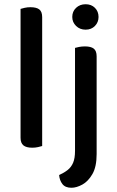

<svg xmlns="http://www.w3.org/2000/svg" viewBox="-20 -691 550 906"><path d="M77 -264 179 -255V-2Q173 0 160 3Q147 6 132 6Q104 6 90.5 -5Q77 -16 77 -41ZM179 -204 77 -213V-649Q83 -651 96 -654Q109 -657 123 -657Q152 -657 165.5 -646.5Q179 -636 179 -610ZM259 135Q283 124 299.5 111Q316 98 325 77Q334 56 334 21V-285H436V36Q436 96 416 130.5Q396 165 368.5 180Q341 195 317 195Q288 195 274.5 177.5Q261 160 259 135ZM321 -611Q321 -637 339 -654Q357 -671 384 -671Q411 -671 428 -654Q445 -637 445 -611Q445 -586 428 -568.5Q411 -551 384 -551Q357 -551 339 -568.5Q321 -586 321 -611ZM436 -204 334 -213V-465Q340 -467 353 -469.5Q366 -472 381 -472Q409 -472 422.5 -461.5Q436 -451 436 -425Z"/></svg>

Font: Baloo Bhaijaan 2 Medium
Style: Regular
Weight: 500
Designer: Sanskriti Dholi, Noopur Datye and Ek Type
Foundry: Ek Type
Version: Version 1.701